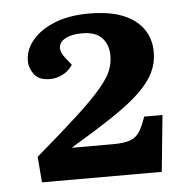

<svg xmlns="http://www.w3.org/2000/svg" viewBox="-41 -877 507 543"><g transform="rotate(-5 212.5 -606.0)"><path d="M207 -784Q177 -784 160 -775Q143 -766 141 -751.5Q139 -737 153 -719L170 -698Q159 -681 141.5 -672Q124 -663 105 -663Q74 -663 60.5 -681Q47 -699 47 -719Q47 -751 69.5 -778Q92 -805 133 -821.5Q174 -838 230 -838Q289 -838 327 -822.5Q365 -807 384.5 -779Q404 -751 404 -713Q404 -683 391 -656Q378 -629 349 -601Q320 -573 270.5 -540Q221 -507 149 -464H267Q297 -464 314.5 -470Q332 -476 342 -491.5Q352 -507 361 -534H413L397 -374H57L51 -447Q126 -511 171.5 -553Q217 -595 241 -623.5Q265 -652 273 -672.5Q281 -693 281 -714Q281 -745 263 -764.5Q245 -784 207 -784Z"/></g></svg>

Font: Literata 18pt
Style: Bold Italic
Weight: 700
Italic angle: -2°
Designer: Latin by Veronika Burian and Jose Scaglione. Greek by Irene Vlachou. Cyrillic by Vera Evstafieva
Foundry: TypeTogether
Version: Version 3.103;gftools[0.9.29]